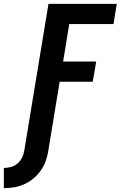

<svg xmlns="http://www.w3.org/2000/svg" viewBox="-100 -755 627 998"><path d="M-80 223V118Q-62 118 -43 113Q-24 108 -9 95Q6 82 14.5 64.5Q23 47 26 29L152 -735H507L490 -630H260L228 -435H400L382 -330H210L151 29Q147 55 138 81Q129 107 112.5 130.5Q96 154 74 172.5Q52 191 26 202.5Q0 214 -26.5 218.5Q-53 223 -80 223Z"/></svg>

Font: Iosevka Term Curly XBd Obl
Style: Regular
Weight: 800
Italic angle: -9°
Designer: Belleve Invis
Foundry: Belleve Invis
Version: Version 32.3.0